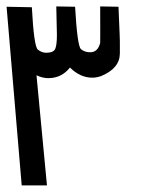

<svg xmlns="http://www.w3.org/2000/svg" viewBox="-20 -563 433 583"><path d="M253.9 -404.3Q276.9 -404.3 284.2 -432.6Q284.2 -437.5 284.4 -465.1Q284.7 -492.7 284.2 -543.5L339.8 -542.5L343.3 -459Q344.2 -446.3 344 -400.9Q343.8 -355.5 287.1 -332Q272.9 -327.1 260.3 -327.1Q223.6 -327.1 192.4 -357.9Q167 -325.7 126.5 -325.7Q108.9 -325.7 90.8 -334.5L122.6 0H45.9L0 -542.5L76.7 -541Q83 -422.4 94.7 -412.6Q106.4 -402.8 120.1 -402.8Q142.1 -402.8 147.5 -414.3Q152.8 -425.8 152.8 -457L150.9 -543.5L208 -542.5Q214.8 -423.3 225.8 -413.8Q236.8 -404.3 253.9 -404.3Z"/></svg>

Font: Gasq
Style: Regular
Weight: 400
Designer: Husham Jawad
Version: Version 1.00;December 29, 2020;FontCreator 13.0.0.2683 32-bi